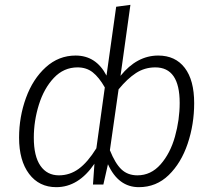

<svg xmlns="http://www.w3.org/2000/svg" viewBox="-20 -764 882 795"><path d="M784 -337Q784 -249 757 -169Q730 -89 678.5 -39Q627 11 555 11Q470 11 427 -84L408 0H365L371 -86Q305 11 213 11Q142 11 100.5 -44Q59 -99 59 -194Q59 -280 87.5 -358.5Q116 -437 169.5 -485.5Q223 -534 293 -534Q378 -534 421 -451L461 -736L520 -744L479 -450Q547 -534 635 -534Q706 -534 745 -483Q784 -432 784 -337ZM414 -402Q390 -444 364 -464.5Q338 -485 301 -485Q244 -485 203 -441.5Q162 -398 141 -330.5Q120 -263 120 -194Q120 -117 147.5 -77.5Q175 -38 224 -38Q269 -38 306 -65Q343 -92 379 -150ZM724 -338Q724 -485 623 -485Q579 -485 543 -461.5Q507 -438 471 -394L435 -142Q457 -87 483 -62.5Q509 -38 549 -38Q605 -38 645 -83.5Q685 -129 704.5 -198.5Q724 -268 724 -338Z"/></svg>

Font: Fira Sans Light
Style: Italic
Weight: 300
Italic angle: -8°
Designer: bBox Type GmbH & Carrois Corporate GbR & Edenspiekermann AG
Foundry: bBox Type GmbH & Carrois Corporate GbR & Edenspiekermann AG
Version: Version 4.301